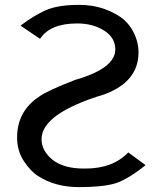

<svg xmlns="http://www.w3.org/2000/svg" viewBox="-20 -752 665 786"><path d="M144 -593Q185 -656 296 -656Q360 -656 406 -627Q452 -598 452 -550Q452 -472 288 -425Q174 -381 141 -357Q50 -297 50 -189Q50 -134 78 -92Q106 -50 135 -32Q205 14 304 14Q403 14 454 -2Q505 -19 576 -76L505 -128Q442 -62 330 -62H323Q241 -62 195 -98Q150 -135 150 -182Q150 -288 408 -366Q547 -418 547 -537V-541Q546 -585 524 -625Q502 -665 466 -687Q394 -732 306 -732H302Q217 -732 167 -710Q118 -688 64 -647Z"/></svg>

Font: Sawarabi Gothic
Style: Regular
Weight: 400
Designer: mshio (mshio@users.sourceforge.jp)
Version: Version 20141215